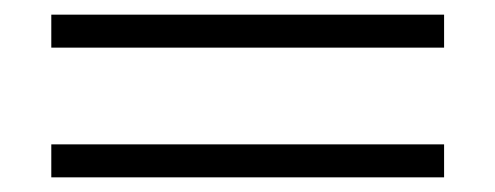

<svg xmlns="http://www.w3.org/2000/svg" viewBox="-20 -396 676 262"><path d="M586 -199V-154H50V-199ZM586 -376V-331H50V-376Z"/></svg>

Font: Fivo Sans Light
Style: Regular
Weight: 300
Designer: Alexander Slobzheninov
Foundry: Alexander Slobzheninov
Version: 1.0